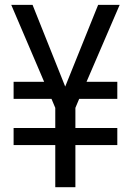

<svg xmlns="http://www.w3.org/2000/svg" viewBox="-20 -776 540 792"><path d="M291 -331.1V-248H463.9V-177.7H291V-3.9H208V-177.7H36.1V-248H208V-331.1L192.4 -368.2H36.1V-438.5H162.1L26.4 -755.9H114.3L249 -418.9L384.8 -755.9H473.6L336.9 -438.5H463.9V-368.2H306.6Z"/></svg>

Font: MotoyaLCedar
Style: W3 mono
Weight: 400
Version: Version 1.01